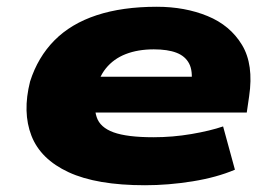

<svg xmlns="http://www.w3.org/2000/svg" viewBox="-20 -537 810 568"><path d="M409 11Q266 11 183 -27.5Q100 -66 73 -135.5Q46 -205 69 -296Q92 -368 141 -417.5Q190 -467 266 -492Q342 -517 444 -517Q527 -517 594 -489.5Q661 -462 696 -404Q731 -346 717 -252L710 -204H224L241 -310H568L546 -289Q551 -327 539.5 -349Q528 -371 502 -381Q476 -391 435 -391Q388 -391 352 -377Q316 -363 293 -334.5Q270 -306 263 -262L264 -267Q256 -221 266 -190.5Q276 -160 316 -145.5Q356 -131 434 -131Q491 -131 546.5 -140.5Q602 -150 640 -163L675 -35Q621 -12 549.5 -0.5Q478 11 409 11Z"/></svg>

Font: Nunito Sans 7pt Expanded Black
Style: Italic
Weight: 900
Width: 7
Italic angle: -9°
Designer: Vernon Adams
Foundry: Vernon Adams
Version: Version 3.101;gftools[0.9.27]